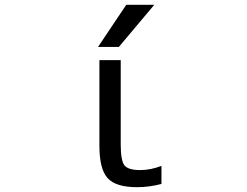

<svg xmlns="http://www.w3.org/2000/svg" viewBox="-20 -778 1040 810"><path d="M512.7 -757.8H630.9L481.4 -580.1H393.6ZM489.3 -169.9Q489.3 -100.6 504.9 -80.6Q520.5 -60.5 571.3 -60.5Q615.2 -60.5 661.1 -78.1V-2Q609.4 11.7 558.6 11.7Q468.8 11.7 434.1 -26.4Q399.4 -64.5 399.4 -163.1V-524.4H489.3Z"/></svg>

Font: Gen Shin Gothic Monospace Regular
Style: Regular
Weight: 400
Designer: [Source Han Sans]
Ryoko NISHIZUKA  (kana & ideographs); Paul D. Hunt (Latin, Greek & Cyrillic); Wenlong ZHANG  (bopomofo
Version: Version 1.002.20150607